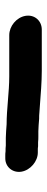

<svg xmlns="http://www.w3.org/2000/svg" viewBox="254 -316 178 726"><g transform="rotate(-90 343.0 47.0)"><path d="M594 116H438C397 116 348 112 309 109L281 107C273 106 265 106 257 106C242 105 223 103 210 103H191C184 103 176 103 168 102H153C148 101 143 101 138 101H129C96 101 63 73 57 40C51 7 74 -22 107 -22H116C122 -22 128 -22 134 -21C141 -21 148 -21 156 -20H185C199 -20 220 -18 236 -17C294 -17 358 -7 417 -7H573C607 -7 640 20 646 54C652 88 628 116 594 116Z"/></g></svg>

Font: Blanket
Style: ReversedObl
Weight: 700
Foundry: Cannot Into Space Fonts
Version: Version 0.9